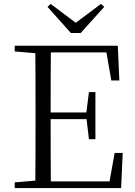

<svg xmlns="http://www.w3.org/2000/svg" viewBox="-20 -958 689 978"><path d="M238 -938 222 -923 341 -790H391L511 -923L494 -938L366 -842ZM547 -548H588L580 -725H55V-696L160 -687C161 -590 161 -490 161 -390V-335C161 -235 161 -136 160 -38L55 -29V0H597L605 -179H564L538 -34H239C238 -132 238 -232 238 -351H421L433 -249H466V-489H433L420 -385H238C238 -494 238 -595 239 -691H522Z"/></svg>

Font: Noto Serif CJK KR Light
Style: Regular
Weight: 300
Designer: Ryoko NISHIZUKA 西塚涼子 (kana & ideographs); Frank Grießhammer (Latin, Greek & Cyrillic); Wenlong ZHANG 张文龙 (bopomofo); San
Foundry: Adobe
Version: Version 2.001;hotconv 1.1.0;makeotfexe 2.6.0